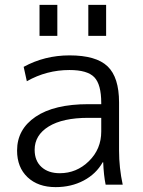

<svg xmlns="http://www.w3.org/2000/svg" viewBox="-20 -757 588 787"><path d="M342 -610V-737H415V-610ZM142 -610V-737H215V-610ZM265 -530Q374 -530 421 -485Q468 -440 468 -337V-140Q468 -69 483 0H413Q405 -39 403 -92H401Q374 -44 323 -17Q272 10 208 10Q136 10 93 -30.5Q50 -71 50 -140Q50 -227 126 -278.5Q202 -330 342 -330H395V-335Q395 -411 366.5 -440.5Q338 -470 265 -470Q171 -470 90 -424L77 -483Q163 -530 265 -530ZM122 -143Q122 -98 150 -72.5Q178 -47 225 -47Q294 -47 344.5 -96.5Q395 -146 395 -218V-274H342Q237 -274 179.5 -238.5Q122 -203 122 -143Z"/></svg>

Font: M PLUS 1p
Style: Regular
Weight: 400
Version: Version 1.062